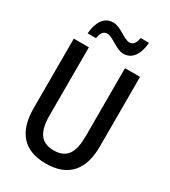

<svg xmlns="http://www.w3.org/2000/svg" viewBox="-221 -1021 1005 1137"><g transform="rotate(30 281.5 -452.5)"><path d="M110 -782H167C174 -820 186 -839 213 -839C253 -839 300 -783 354 -783C410 -783 447 -831 453 -915H397C389 -879 378 -859 351 -859C310 -859 265 -914 210 -914C147 -914 116 -857 110 -782ZM280 10C440 10 508 -86 508 -237V-714H405V-249C405 -142 375 -81 282 -81C193 -81 158 -138 158 -248V-714H55V-238C55 -81 126 10 280 10Z"/></g></svg>

Font: Noto Sans Mono SemiCondensed Medium
Style: Regular
Weight: 500
Width: 4
Designer: Monotype Design Team
Foundry: Monotype Imaging Inc.
Version: Version 2.014